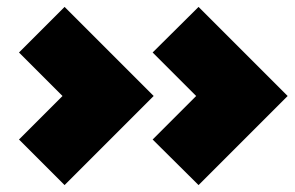

<svg xmlns="http://www.w3.org/2000/svg" viewBox="-20 -628 853 556"><path d="M813 -350 555 -92 422 -224 548 -350 422 -476 555 -608ZM425 -350 167 -92 35 -224 161 -350 35 -476 167 -608Z"/></svg>

Font: Clickuper
Style: Bold
Weight: 700
Designer: Denis Ignatov
Foundry: Denis Ignatov
Version: Version 1.10 April 16, 2021